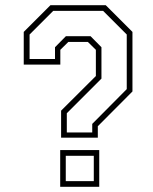

<svg xmlns="http://www.w3.org/2000/svg" viewBox="-20 -720 590 740"><path d="M215.5 -189.5V-293.5L349.5 -427V-528L318.5 -558.5H243.5L212.5 -528V-471H71.5V-597L174.5 -700H387.5L490.5 -597V-367.5L357 -233.5V-189.5ZM233.5 -22H341.5V-119.5H233.5ZM212 0V-141.5H362.5V0ZM237.5 -209.5H335.5V-242.5L468.5 -376.5V-587L377.5 -678H185L94 -587V-492.5H192V-538L234 -580.5H329L371 -538V-417L237.5 -283.5Z"/></svg>

Font: Tourney Thin ExtraLight
Style: Regular
Weight: 250
Version: Version 1.015